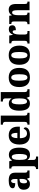

<svg xmlns="http://www.w3.org/2000/svg" viewBox="2001 -2801 1026 5068"><g transform="rotate(-90 2514.0 -267.0)"><path d="M187 10C256 10 282 -11 324 -64H333L355 0H549V-56H546C504 -56 490 -72 490 -126V-380C490 -505 420 -550 282 -550C171 -550 79 -519 79 -446C79 -397 122 -378 213 -378C213 -448 231 -486 269 -486C309 -486 324 -448 324 -374V-320L248 -317C108 -312 40 -263 40 -154C40 -42 106 10 187 10ZM252 -65C222 -65 209 -95 209 -150C209 -221 229 -257 291 -262L325 -265V-191C325 -115 296 -65 252 -65Z M586 226H917V170H888C868 170 827 162 827 105V58C827 18 825 -20 823 -53H828C855 -12 893 12 957 12C1085 12 1151 -72 1151 -265C1151 -460 1083 -546 959 -546C887 -546 842 -511 816 -462H812L792 -536H600V-480H606C639 -480 661 -471 661 -409V107C661 162 619 170 599 170H586ZM908 -63C844 -63 827 -127 827 -266C827 -393 844 -469 910 -469C963 -469 984 -395 984 -264C984 -128 963 -63 908 -63Z M1486 10C1630 10 1686 -54 1686 -108C1686 -132 1670 -148 1649 -155C1628 -105 1591 -67 1527 -67C1445 -67 1402 -125 1400 -256H1705V-308C1705 -467 1618 -550 1475 -550C1321 -550 1233 -453 1233 -265C1233 -91 1316 10 1486 10ZM1541 -322H1402C1403 -426 1433 -482 1479 -482C1523 -482 1541 -423 1541 -322Z M1758 0H2070V-56H2059C2023 -56 1997 -71 1997 -127V-760H1758V-704H1769C1789 -704 1831 -697 1831 -645V-127C1831 -71 1805 -56 1769 -56H1758Z M2317 10C2390 10 2434 -22 2462 -75H2467L2496 0H2694V-56H2686C2641 -56 2617 -72 2617 -134V-760H2368V-704H2376C2417 -704 2451 -697 2451 -643V-588C2451 -550 2451 -506 2453 -476H2449C2422 -517 2384 -548 2315 -548C2195 -548 2126 -460 2126 -267C2126 -75 2195 10 2317 10ZM2368 -67C2314 -67 2293 -133 2293 -268C2293 -400 2314 -473 2368 -473C2432 -473 2451 -400 2451 -269C2451 -135 2432 -67 2368 -67Z M3001 10C3169 10 3256 -82 3256 -270C3256 -458 3161 -550 3004 -550C2837 -550 2750 -458 2750 -270C2750 -82 2845 10 3001 10ZM3003 -56C2941 -56 2918 -130 2918 -270C2918 -411 2940 -483 3002 -483C3065 -483 3088 -411 3088 -270C3088 -130 3066 -56 3003 -56Z M3589 10C3757 10 3844 -82 3844 -270C3844 -458 3749 -550 3592 -550C3425 -550 3338 -458 3338 -270C3338 -82 3433 10 3589 10ZM3591 -56C3529 -56 3506 -130 3506 -270C3506 -411 3528 -483 3590 -483C3653 -483 3676 -411 3676 -270C3676 -130 3654 -56 3591 -56Z M3898 0H4229V-56H4197C4161 -56 4137 -64 4137 -123V-276C4137 -356 4161 -446 4209 -446C4244 -446 4251 -416 4251 -361C4331 -361 4381 -390 4381 -456C4381 -509 4351 -548 4279 -548C4205 -548 4164 -514 4134 -440H4129L4110 -536H3905V-480H3909C3950 -480 3971 -471 3971 -412V-128C3971 -65 3945 -56 3902 -56H3898Z M4410 0H4713V-56H4709C4668 -56 4647 -65 4647 -121V-306C4647 -387 4664 -460 4718 -460C4765 -460 4778 -410 4778 -325V0H5005V-56H5001C4959 -56 4943 -65 4943 -126V-357C4943 -492 4890 -550 4790 -550C4712 -550 4674 -516 4648 -467H4644L4631 -536H4415V-480H4419C4460 -480 4481 -471 4481 -416V-124C4481 -65 4457 -56 4415 -56H4410Z"/></g></svg>

Font: Noto Serif Hebrew SemiCondensed ExtraBold
Style: Regular
Weight: 800
Width: 4
Designer: Monotype Design Team
Foundry: Monotype Imaging Inc.
Version: Version 2.004